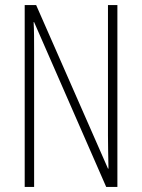

<svg xmlns="http://www.w3.org/2000/svg" viewBox="-20 -800 557 754"><path d="M441 -66V-780H404V-268C404 -238 405 -186 406 -138H404L122 -780H77V-66H114V-592C114 -645 114 -681 112 -713H114L397 -66Z"/></svg>

Font: Noto Sans Malayalam UI ExtraCondensed ExtraLight
Style: Regular
Weight: 200
Width: 2
Designer: Jelle Bosma - Monotype Design Team
Foundry: Monotype Imaging Inc.
Version: Version 2.104